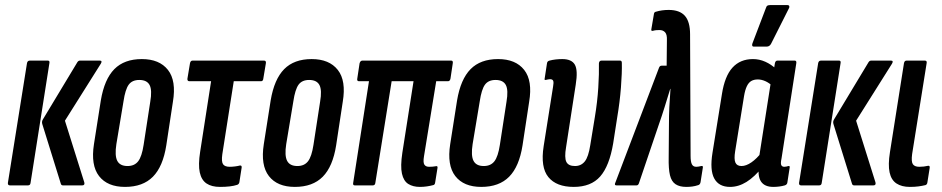

<svg xmlns="http://www.w3.org/2000/svg" viewBox="-20 -728 3700 754"><path d="M227 0Q221 0 219 -6L146 -241Q143 -251 149 -260L284 -484Q288 -490 294 -490H372Q383 -490 376 -478L235 -254L311 -12Q314 0 303 0ZM19 0Q10 0 11 -10L86 -480Q88 -490 97 -490H168Q176 -490 174 -480L100 -10Q99 0 90 0Z M471 6Q402 6 369 -36.5Q336 -79 349 -162L376 -334Q390 -417 429 -456.5Q468 -496 537 -496Q606 -496 639.5 -453.5Q673 -411 659 -328L633 -157Q620 -74 580.5 -34Q541 6 471 6ZM481 -76Q508 -76 522.5 -94.5Q537 -113 544 -159L570 -328Q578 -374 567.5 -394Q557 -414 527 -414Q499 -414 485.5 -395.5Q472 -377 465 -330L437 -162Q430 -117 440.5 -96.5Q451 -76 481 -76Z M844 6Q811 6 791 -7.5Q771 -21 764.5 -51Q758 -81 766 -132L809 -409H724Q715 -409 716 -419L726 -479Q728 -490 736 -490H1017Q1026 -490 1024 -479L1014 -419Q1013 -409 1005 -409H898L853 -122Q849 -93 856 -83Q863 -73 882 -73Q892 -73 903.5 -74.5Q915 -76 922 -78Q930 -79 929 -70L920 -12Q918 -4 911 -2Q899 2 882 4Q865 6 844 6Z M1138 6Q1069 6 1036 -36.5Q1003 -79 1016 -162L1043 -334Q1057 -417 1096 -456.5Q1135 -496 1204 -496Q1273 -496 1306.5 -453.5Q1340 -411 1326 -328L1300 -157Q1287 -74 1247.5 -34Q1208 6 1138 6ZM1148 -76Q1175 -76 1189.5 -94.5Q1204 -113 1211 -159L1237 -328Q1245 -374 1234.5 -394Q1224 -414 1194 -414Q1166 -414 1152.5 -395.5Q1139 -377 1132 -330L1104 -162Q1097 -117 1107.5 -96.5Q1118 -76 1148 -76Z M1629 6Q1602 6 1583.5 -5.5Q1565 -17 1558.5 -46Q1552 -75 1560 -128L1604 -409H1518L1454 -10Q1453 0 1444 0H1373Q1365 0 1367 -10L1429 -409H1390Q1381 -409 1383 -419L1392 -479Q1395 -490 1403 -490H1752Q1760 -490 1758 -479L1749 -419Q1747 -409 1739 -409H1693L1645 -114Q1641 -90 1646.5 -81.5Q1652 -73 1665 -73Q1673 -73 1678.5 -73.5Q1684 -74 1690 -75Q1700 -78 1698 -68L1689 -12Q1688 -2 1681 -1Q1670 2 1656.5 4Q1643 6 1629 6Z M1870 6Q1801 6 1768 -36.5Q1735 -79 1748 -162L1775 -334Q1789 -417 1828 -456.5Q1867 -496 1936 -496Q2005 -496 2038.5 -453.5Q2072 -411 2058 -328L2032 -157Q2019 -74 1979.5 -34Q1940 6 1870 6ZM1880 -76Q1907 -76 1921.5 -94.5Q1936 -113 1943 -159L1969 -328Q1977 -374 1966.5 -394Q1956 -414 1926 -414Q1898 -414 1884.5 -395.5Q1871 -377 1864 -330L1836 -162Q1829 -117 1839.5 -96.5Q1850 -76 1880 -76Z M2233 6Q2165 6 2133.5 -32.5Q2102 -71 2115 -154L2152 -388Q2155 -404 2152.5 -410.5Q2150 -417 2140 -417Q2136 -417 2132 -416Q2128 -415 2123 -414Q2117 -413 2119 -420L2128 -479Q2129 -488 2138 -490Q2149 -493 2162 -494.5Q2175 -496 2188 -496Q2225 -496 2237.5 -474Q2250 -452 2241 -396L2203 -150Q2196 -109 2204 -92.5Q2212 -76 2238 -76Q2262 -76 2276.5 -94Q2291 -112 2298 -158L2316 -268Q2326 -328 2329.5 -384Q2333 -440 2332 -479Q2333 -490 2342 -490H2415Q2422 -490 2422 -481Q2423 -442 2418.5 -384.5Q2414 -327 2404 -268L2388 -165Q2373 -76 2337 -35Q2301 6 2233 6Z M2675 6Q2649 6 2633 -4.5Q2617 -15 2611 -40Q2605 -65 2606 -110L2607 -236Q2607 -274 2608.5 -307Q2610 -340 2613 -379H2612Q2600 -340 2590 -307.5Q2580 -275 2567 -238L2489 -8Q2486 0 2480 0H2401Q2391 0 2397 -12L2568 -462Q2571 -470 2578 -470H2598L2599 -570Q2600 -592 2592 -601Q2584 -610 2570 -610Q2563 -610 2557 -609.5Q2551 -609 2544 -607Q2536 -605 2538 -614L2548 -673Q2549 -681 2556 -682Q2579 -689 2606 -689Q2649 -689 2669.5 -666Q2690 -643 2690 -593L2692 -116Q2692 -93 2697 -83Q2702 -73 2714 -73Q2722 -73 2734 -76Q2738 -77 2739.5 -75Q2741 -73 2740 -69L2731 -12Q2729 -3 2722 -1Q2710 3 2698.5 4.5Q2687 6 2675 6Z M2847 6Q2803 6 2785 -27Q2767 -60 2778 -128L2815 -358Q2826 -429 2856.5 -462.5Q2887 -496 2937 -496Q2962 -496 2985.5 -485.5Q3009 -475 3029 -456L3015 -389Q3000 -403 2985 -409.5Q2970 -416 2956 -416Q2941 -416 2930.5 -410Q2920 -404 2913 -389.5Q2906 -375 2902 -351L2867 -134Q2862 -103 2868 -89.5Q2874 -76 2892 -76Q2910 -76 2931 -90.5Q2952 -105 2972 -131L2976 -74Q2943 -33 2911.5 -13.5Q2880 6 2847 6ZM3017 6Q2948 6 2961 -79L2964 -97L2960 -104L3009 -417L3017 -442L3023 -479Q3025 -490 3033 -490H3101Q3109 -490 3107 -479L3049 -105Q3045 -87 3048 -80Q3051 -73 3060 -73Q3064 -73 3068.5 -74Q3073 -75 3076 -76Q3083 -77 3081 -69L3072 -11Q3071 -3 3062 0Q3052 3 3040 4.5Q3028 6 3017 6ZM2940 -545Q2935 -545 2934 -549Q2933 -553 2935 -558L2988 -697Q2990 -704 2994 -706Q2998 -708 3004 -708H3073Q3078 -708 3079.5 -704Q3081 -700 3078 -695L3008 -556Q3002 -545 2991 -545Z M3334 0Q3328 0 3326 -6L3253 -241Q3250 -251 3256 -260L3391 -484Q3395 -490 3401 -490H3479Q3490 -490 3483 -478L3342 -254L3418 -12Q3421 0 3410 0ZM3126 0Q3117 0 3118 -10L3193 -480Q3195 -490 3204 -490H3275Q3283 -490 3281 -480L3207 -10Q3206 0 3197 0Z M3553 6Q3521 6 3500.5 -7.5Q3480 -21 3473.5 -51Q3467 -81 3475 -131L3530 -480Q3532 -490 3540 -490H3612Q3621 -490 3619 -480L3562 -123Q3558 -93 3565 -83Q3572 -73 3590 -73Q3599 -73 3608 -74Q3617 -75 3625 -77Q3632 -78 3631 -69L3622 -12Q3621 -3 3614 -1Q3602 2 3587 4Q3572 6 3553 6Z"/></svg>

Font: Sofia Sans Extra Condensed SemiBold
Style: Italic
Weight: 600
Italic angle: -9°
Designer: Botio Nikoltchev, Ani Petrova
Foundry: lettersoup
Version: Version 4.101